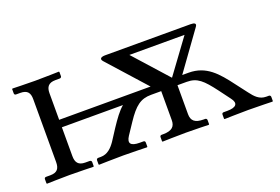

<svg xmlns="http://www.w3.org/2000/svg" viewBox="-68 -625 1196 821"><g transform="rotate(-20 530.5 -214.5)"><path d="M686 -241 548 -395H799ZM589 -203H623V-71C623 -43 609 -27 568 -27H561C556 -27 553 -24 553 -19V0L555 2C555 2 626 0 662 0C701 0 765 2 765 2L767 0V-19C767 -24 763 -27 759 -27H752C713 -27 697 -41 697 -71V-203H739C787 -203 810 -180 854 -122L892 -71C914 -43 901 -27 860 -27H843C838 -27 835 -24 835 -19V0L837 2C837 2 909 0 945 0C984 0 1055 2 1055 2L1057 0V-19C1057 -24 1053 -27 1049 -27H1037C1006 -27 988 -47 970 -71L931 -122C883 -186 840 -237 760 -237H731L855 -409C867 -424 856 -429 839 -429H450C433 -429 421 -423 433 -409L587 -237H556H171V-358C171 -386 182 -402 214 -402H233C238 -402 242 -405 242 -410V-429L240 -431C240 -431 171 -429 132 -429C97 -429 29 -431 29 -431L27 -429V-410C27 -405 30 -402 35 -402H54C87 -402 97 -386 97 -358V-72C97 -43 87 -27 54 -27H35C30 -27 27 -24 27 -19V0L29 2C29 2 97 0 132 0C171 0 240 2 240 2L242 0V-19C242 -24 238 -27 233 -27H214C182 -27 171 -43 171 -72V-203H448.9C426.7 -184.1 407.5 -157.3 384 -122L351 -71C335 -48 315 -27 284 -27H272C268 -27 264 -24 264 -19V0L266 2C266 2 337 0 376 0C411 0 484 2 484 2L486 0V-19C486 -24 483 -27 478 -27H461C420 -27 409 -42 428 -71L462 -122C502 -182 529 -203 577 -203Z"/></g></svg>

Font: Libertinus Serif
Style: Regular
Weight: 400
Designer: Philipp H. Poll
Foundry: Khaled Hosny
Version: Version 6.2